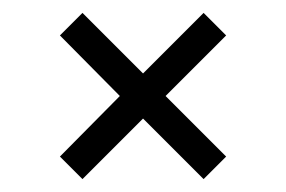

<svg xmlns="http://www.w3.org/2000/svg" viewBox="-20 -381 444 298"><path d="M166 -232 73 -326 108 -361 202 -267 296 -361 331 -326 237 -232 331 -138 296 -103 202 -197 108 -103 73 -138Z"/></svg>

Font: Katibeh
Style: Regular
Weight: 400
Designer: Arabic design by Kourosh Beigpour, Latin design by Eduardo Tunni, engineering by Lasse Fister
Version: Version 1.0010g